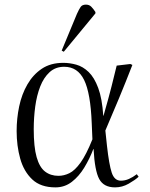

<svg xmlns="http://www.w3.org/2000/svg" viewBox="-20 -797 648 831"><path d="M220 14Q156 14 119.5 -20.5Q83 -55 67.5 -110.5Q52 -166 52 -230Q52 -284 63 -336.5Q74 -389 98.5 -431.5Q123 -474 161 -499.5Q199 -525 254 -525Q282 -525 310.5 -517Q339 -509 363.5 -485.5Q388 -462 405 -416.5Q422 -371 427 -296H428Q451 -376 463 -424Q475 -472 485 -513L544 -520L553 -516Q523 -439 495 -371.5Q467 -304 436 -232L443 -166Q452 -85 463.5 -50Q475 -15 503 -15Q521 -15 538 -22.5Q555 -30 572 -43L580 -32Q565 -18 537 -2Q509 14 478 14Q429 14 409.5 -22Q390 -58 385 -152H384Q368 -110 345 -72Q322 -34 291 -10Q260 14 220 14ZM233 -36Q257 -36 280.5 -47.5Q304 -59 328.5 -93Q353 -127 380 -194L377 -264Q372 -394 344 -451Q316 -508 258 -508Q220 -508 194.5 -484.5Q169 -461 154 -422.5Q139 -384 132.5 -336Q126 -288 126 -238Q126 -161 138.5 -117Q151 -73 175 -54.5Q199 -36 233 -36ZM256 -573 247 -578 313 -737Q322 -757 329 -767Q336 -777 352 -777Q366 -777 375 -768Q384 -759 393 -745V-739Z"/></svg>

Font: Literata 72pt Light
Style: Italic
Weight: 300
Italic angle: -2°
Designer: Latin by Veronika Burian and Jose Scaglione. Greek by Irene Vlachou. Cyrillic by Vera Evstafieva
Foundry: TypeTogether
Version: Version 3.002